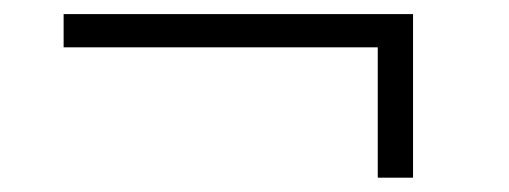

<svg xmlns="http://www.w3.org/2000/svg" viewBox="-20 -411 718 271"><path d="M563 -391.1V-160.2H513.2V-344.2H69.8V-391.1Z"/></svg>

Font: I.Ming
Style: Regular
Weight: 400
Designer: Ichiten Fonts Project
Version: Version 5.10 Mar 24, 2018